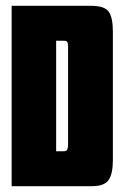

<svg xmlns="http://www.w3.org/2000/svg" viewBox="-20 -640 426 660"><path d="M20 -620H293Q340 -620 354 -599.5Q368 -579 368 -532V-89Q368 -43 353.5 -21.5Q339 0 296 0H20ZM199 -120Q210 -120 212 -128Q214 -136 214 -143V-478Q214 -489 212 -494.5Q210 -500 199 -500H173V-120Z"/></svg>

Font: Smooch Sans Black
Style: Regular
Weight: 900
Designer: Robert E. Leuschke
Foundry: Robert E. Leuschke
Version: Version 1.010; ttfautohint (v1.8.3)